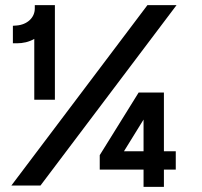

<svg xmlns="http://www.w3.org/2000/svg" viewBox="-20 -720 782 745"><path d="M113 -333H193V-700H115V-687C115 -651 85 -624 44 -621L30 -620V-552H45C69 -552 92 -557 113 -569ZM24 0H137L665 -700H552ZM367 -62H537V5H616V-62H662V-133H616V-361H518L367 -118ZM461 -133 537 -256V-133Z"/></svg>

Font: Fixel Text Medium
Style: Regular
Weight: 500
Width: 4
Designer: AlfaBravo + MacPaw
Foundry: Kyrylo Tkachov, Marchela Mozhyna, Serhii Makarenko, Maria Weinstein, Zakhar Kryvoshyya
Version: Version 1.211